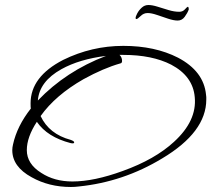

<svg xmlns="http://www.w3.org/2000/svg" viewBox="-20 -698 843 766"><path d="M263 48Q175 48 106 9Q29 -33 29 -99Q29 -110 32 -122Q48 -195 103 -265Q102 -268 102 -286Q102 -392 232 -459Q346 -515 472 -515Q598 -515 690 -468Q793 -414 802 -320Q803 -315 803 -310.5Q803 -306 803 -301Q803 -171 627 -66Q472 28 294 46Q286 47 278.5 47.5Q271 48 263 48ZM269 26Q355 26 470 -16Q598 -62 674 -132Q766 -216 757 -310Q750 -394 663 -440Q587 -479 472 -479H457Q467 -469 467 -455Q467 -446 460 -445Q393 -426 313 -382Q201 -318 142 -235Q176 -163 262 -140Q276 -135 276 -130Q276 -124 262 -127Q169 -151 127 -212Q87 -151 87 -99Q87 -44 145 -8Q197 26 269 26ZM131 -297Q243 -414 403 -475Q297 -462 225 -422Q137 -373 131 -297ZM689 -616Q673 -616 650.5 -623.5Q628 -631 606 -638.5Q584 -646 569 -646Q553 -646 541 -634Q529 -622 524 -622Q521 -622 521 -626Q521 -632 527.5 -644.5Q534 -657 545.5 -667.5Q557 -678 572 -678Q587 -678 608 -671.5Q629 -665 652 -658Q675 -651 695 -651Q709 -651 717.5 -660.5Q726 -670 729 -671Q733 -671 733 -660Q728 -646 717 -631Q706 -616 689 -616Z"/></svg>

Font: Whisper
Style: Regular
Weight: 400
Designer: Robert E. Leuschke
Foundry: Robert E. Leuschke
Version: Version 1.010; ttfautohint (v1.8.4.7-5d5b)